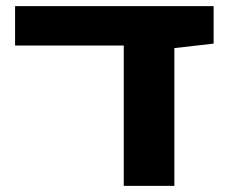

<svg xmlns="http://www.w3.org/2000/svg" viewBox="-20 -608 752 628"><path d="M29.3 -587.9H678.7V-465.3L550.3 -450.7V0H384.8V-459H29.3Z"/></svg>

Font: Heebo ExtraBold
Style: Regular
Weight: 800
Designer: Oded Ezer
Foundry: Ezer Type House
Version: Version 3.100